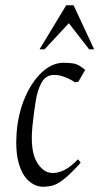

<svg xmlns="http://www.w3.org/2000/svg" viewBox="-20 -698 377 728"><path d="M143 10Q114 10 89 -12Q64 -34 51 -79.5Q38 -125 43 -195Q49 -269 75 -329Q101 -389 139.5 -424.5Q178 -460 221 -460Q243 -460 260.5 -457Q278 -454 303 -433L277 -388L264 -386Q254 -393 241.5 -399Q229 -405 215 -409.5Q201 -414 186 -414Q154 -414 138 -385.5Q122 -357 115 -312.5Q108 -268 103 -220Q94 -129 118.5 -85.5Q143 -42 180 -42Q200 -42 222.5 -52.5Q245 -63 276 -94L286 -81Q246 -37 221.5 -18Q197 1 179.5 5.5Q162 10 143 10ZM130 -511 231 -678H259L337 -511H318L241 -610L149 -511Z"/></svg>

Font: Ancizar Serif Light
Style: Italic
Weight: 300
Italic angle: -4°
Designer: Cesar Puertas, Viviana Monsalve, Julian Moncada, Julian Prieto, Jose Castro, Felipe Aragon, Mariel Hernandez, Sara Alarc
Version: Version 8.100